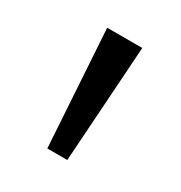

<svg xmlns="http://www.w3.org/2000/svg" viewBox="-93 -729 448 474"><g transform="rotate(30 131.5 -492.0)"><path d="M103 -326 82 -658H182L160 -326Z"/></g></svg>

Font: Ysabeau Infant SemiBold
Style: Regular
Weight: 600
Designer: Christian Thalmann (Catharsis Fonts)
Version: Version 2.002; featfreeze: ss01,ss02,lnum